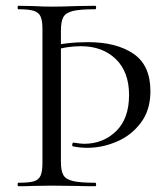

<svg xmlns="http://www.w3.org/2000/svg" viewBox="-20 -645 578 665"><path d="M43 -613Q41 -613 41 -619Q41 -625 43 -625L93 -624Q133 -622 159 -622Q194 -622 246 -624L310 -625Q313 -625 313 -619Q313 -613 310 -613Q257 -613 232.5 -607Q208 -601 199.5 -586Q191 -571 191 -539V-85Q191 -53 199.5 -38.5Q208 -24 232.5 -18Q257 -12 310 -12Q313 -12 313 -6Q313 0 310 0Q269 0 246 -1L159 -2L93 -1Q75 0 43 0Q41 0 41 -6Q41 -12 43 -12Q80 -12 97 -17Q114 -22 120.5 -36.5Q127 -51 127 -81V-544Q127 -574 120.5 -588Q114 -602 97 -607.5Q80 -613 43 -613ZM285 -499Q383 -499 442 -459Q501 -419 501 -329Q501 -264 468 -220Q435 -176 384.5 -154.5Q334 -133 282 -133Q258 -133 233 -138Q230 -138 230 -143Q230 -146 231.5 -149Q233 -152 235 -151Q259 -147 271 -147Q337 -147 382 -190.5Q427 -234 427 -316Q427 -396 381 -440.5Q335 -485 260 -485Q211 -485 158 -469L150 -483Q207 -499 285 -499Z"/></svg>

Font: Cormorant
Style: Regular
Weight: 400
Designer: Christian Thalmann (Catharsis Fonts)
Foundry: Catharsis Fonts
Version: Version 4.000